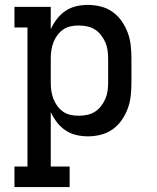

<svg xmlns="http://www.w3.org/2000/svg" viewBox="-20 -548 640 783"><path d="M39 215V131H92V-436H39V-520H187V-429Q197 -451 212 -470.5Q227 -490 247 -503.5Q267 -517 290.5 -522.5Q314 -528 339 -528Q365 -528 391 -521.5Q417 -515 439 -499.5Q461 -484 476.5 -461.5Q492 -439 501 -414.5Q510 -390 513 -363.5Q516 -337 516 -310V-210Q516 -183 513 -156.5Q510 -130 501 -105.5Q492 -81 476.5 -58.5Q461 -36 439 -20.5Q417 -5 391 1.5Q365 8 339 8Q314 8 290.5 2.5Q267 -3 247 -16.5Q227 -30 212 -49.5Q197 -69 187 -91V131H264V215ZM301 -76Q318 -76 335 -79.5Q352 -83 366.5 -92Q381 -101 391.5 -114.5Q402 -128 409 -143.5Q416 -159 418.5 -176Q421 -193 421 -210V-310Q421 -327 418.5 -344Q416 -361 409 -376.5Q402 -392 391.5 -405.5Q381 -419 366.5 -428Q352 -437 335 -440.5Q318 -444 301 -444Q284 -444 267.5 -440.5Q251 -437 237.5 -427.5Q224 -418 214 -404.5Q204 -391 198 -375.5Q192 -360 189.5 -343.5Q187 -327 187 -310V-210Q187 -193 189.5 -176.5Q192 -160 198 -144.5Q204 -129 214 -115.5Q224 -102 237.5 -92.5Q251 -83 267.5 -79.5Q284 -76 301 -76Z"/></svg>

Font: Iosevka Etoile Medium
Style: Regular
Weight: 500
Designer: Belleve Invis
Foundry: Belleve Invis
Version: Version 22.1.2; ttfautohint (v1.8.4)